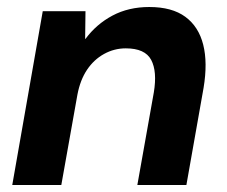

<svg xmlns="http://www.w3.org/2000/svg" viewBox="-20 -528 647 548"><path d="M15 0 102 -496H224L223 -417H224Q255 -459 301 -483.5Q347 -508 406 -508Q471 -508 509 -480Q547 -452 560 -400.5Q573 -349 561 -277L512 0H372L419 -264Q429 -324 411.5 -357Q394 -390 339 -390Q306 -390 277 -374Q248 -358 228.5 -329Q209 -300 201 -258L155 0Z"/></svg>

Font: DM Sans 28pt ExtraBold
Style: Italic
Weight: 800
Italic angle: -10°
Version: Version 4.004;gftools[0.9.30]